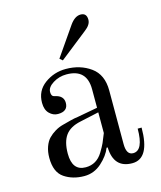

<svg xmlns="http://www.w3.org/2000/svg" viewBox="-106 -761 712 851"><g transform="rotate(-15 250.0 -336.0)"><path d="M344 -684Q372 -684 372 -653Q372 -630 344 -609L216 -508L203 -519L295 -652Q318 -684 344 -684ZM308 -245 221 -226Q173 -216 151.5 -186.5Q130 -157 130 -103Q130 -24 192 -24Q217 -24 236.5 -35.5Q256 -47 270 -70Q284 -93 291 -108.5Q298 -124 308 -150ZM46 -106Q46 -134 54 -156.5Q62 -179 75 -192.5Q88 -206 105.5 -216.5Q123 -227 142 -232L180 -242Q199 -247 216 -249L308 -266V-351Q308 -444 215 -444Q181 -444 153 -426.5Q125 -409 125 -387Q125 -377 128 -372Q131 -366 141 -364Q180 -356 180 -323Q180 -284 134 -284Q112 -284 95 -301Q78 -318 78 -350Q78 -405 121 -436.5Q164 -468 218 -468Q284 -468 332 -433.5Q380 -399 380 -326V-80Q380 -30 411 -30Q458 -30 458 -130H476Q476 12 396 12Q311 12 308 -84H303Q290 -50 255.5 -19Q221 12 176 12Q123 12 84.5 -14Q46 -40 46 -106Z"/></g></svg>

Font: Old Standard TT
Style: Regular
Weight: 400
Designer: Alexey Kryukov <alexios@thessalonica.org.ru>
Version: Version 1.0